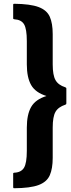

<svg xmlns="http://www.w3.org/2000/svg" viewBox="-20 -820 378 1020"><path d="M260 19Q260 75.5 244.5 111Q229 146.5 185 163Q141 179.5 55 180Q50 180 50 175V102.5Q50 97.5 55.5 97.5Q92.5 96 107.5 71.2Q122.5 46.5 122.5 -18.5V-142Q122.5 -211.5 145.5 -251.8Q168.5 -292 227 -310Q168.5 -328 145.5 -368.2Q122.5 -408.5 122.5 -478V-601.5Q122.5 -666.5 107.8 -691Q93 -715.5 56.5 -717.5Q50 -718 50 -722.5V-795Q50 -800 56 -800Q141.5 -799 185.2 -782.5Q229 -766 244.5 -731Q260 -696 260 -639V-478Q260 -420.5 275 -394.2Q290 -368 326.5 -356.5Q332.5 -354.5 332.5 -349.5V-270.5Q332.5 -265.5 327.5 -264Q289.5 -251.5 274.8 -225.8Q260 -200 260 -142Z"/></svg>

Font: MFEK Sans
Style: Bold
Weight: 700
Designer: Owen Earl
Foundry: indestructible type*
Version: Version 0.001; ttfautohint (v1.8.4.7-5d5b)